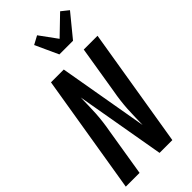

<svg xmlns="http://www.w3.org/2000/svg" viewBox="-304 -1051 1114 1114"><g transform="rotate(-45 253.0 -494.5)"><path d="M3 0 124 -735H229L325 -184Q326 -216 326.5 -248Q327 -280 329 -312Q331 -344 335 -376.5Q339 -409 345 -441L393 -735H506L385 0H280L184 -551Q183 -519 182.5 -487Q182 -455 180 -423Q178 -391 174 -358.5Q170 -326 164 -294L116 0ZM273 -815 208 -957 260 -985 338 -878 453 -989 498 -953 385 -815Z"/></g></svg>

Font: Iosevka Custom
Style: Bold Italic
Weight: 700
Italic angle: -9°
Designer: Belleve Invis
Foundry: Belleve Invis
Version: Version 30.3.1; ttfautohint (v1.8.3)